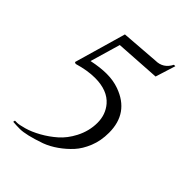

<svg xmlns="http://www.w3.org/2000/svg" viewBox="-225 -722 948 948"><g transform="rotate(45 249.0 -248.0)"><path d="M108 -351Q164 -363 209.5 -363Q255 -363 294 -349Q423 -303 423 -165Q423 -109 404.5 -63.5Q386 -18 359 11.5Q332 41 298 65Q264 89 229 102Q140 133 98 133Q74 133 50 131L52 121Q54 121 67.5 121Q81 121 115 111.5Q149 102 188.5 80Q228 58 262 28Q296 -2 320 -48Q348 -102 348 -159.5Q348 -217 313 -258Q270 -308 182 -308Q130 -308 66 -289L57 -293L135 -564L333 -579Q387 -579 412 -629H422L389 -524L154 -509Z"/></g></svg>

Font: Cinzel Decorative
Style: Regular
Weight: 400
Designer: Natanael Gama
Version: Version 1.001;PS 001.001;hotconv 1.0.56;makeotf.lib2.0.21325